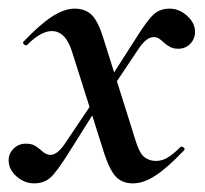

<svg xmlns="http://www.w3.org/2000/svg" viewBox="-27 -415 474 445"><path d="M215 -58 141 -292Q126 -343 93 -343Q68 -343 36 -311Q35 -310 33 -310Q30 -310 27.5 -313.5Q25 -317 28 -319Q65 -358 93.5 -376.5Q122 -395 146 -395Q171 -395 186 -380Q201 -365 213 -325L287 -90Q296 -60 307.5 -51Q319 -42 334 -42Q349 -42 362 -50Q375 -58 391 -74Q392 -75 394 -75Q398 -75 400 -71.5Q402 -68 399 -66Q362 -27 334 -8.5Q306 10 281 10Q257 10 242.5 -4.5Q228 -19 215 -58ZM-7 -44Q-7 -59 4.5 -70.5Q16 -82 33 -82Q45 -82 52.5 -78Q60 -74 68 -67Q79 -56 90 -56Q105 -56 122 -80L202 -199L211 -186L133 -62Q105 -17 90 -3.5Q75 10 52 10Q30 10 11.5 -6Q-7 -22 -7 -44ZM206 -198 286 -323Q314 -368 329 -381.5Q344 -395 366 -395Q388 -395 406.5 -378.5Q425 -362 425 -341Q425 -325 414 -313.5Q403 -302 386 -302Q375 -302 367.5 -306Q360 -310 352 -317Q347 -322 341.5 -325.5Q336 -329 329 -329Q314 -329 297 -306L216 -185Z"/></svg>

Font: Cormorant Garamond SemiBold
Style: Italic
Weight: 600
Italic angle: -10°
Designer: Christian Thalmann (Catharsis Fonts)
Foundry: Catharsis Fonts
Version: Version 4.000